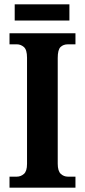

<svg xmlns="http://www.w3.org/2000/svg" viewBox="-20 -868 392 888"><path d="M24 0V-51H58Q76 -51 90.5 -63.5Q105 -76 105 -110V-601Q105 -638 90.5 -650.5Q76 -663 58 -663H24V-714H329V-663H294Q273 -663 260 -650.5Q247 -638 247 -600V-111Q247 -77 261 -64Q275 -51 294 -51H329V0ZM48 -773V-848H301V-773Z"/></svg>

Font: Noto Serif Lao Condensed
Style: Bold
Weight: 700
Width: 3
Designer: Monotype Design Team
Foundry: Monotype Imaging Inc.
Version: Version 2.003; ttfautohint (v1.8.4.7-5d5b)